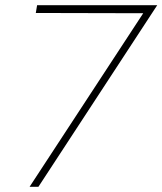

<svg xmlns="http://www.w3.org/2000/svg" viewBox="-20 -720 626 740"><path d="M118 -670 532 -669 94 0H128L586 -700H123Z"/></svg>

Font: Jost* 200 Thin Italic
Style: Italic
Weight: 200
Italic angle: -10°
Version: Version 3.200; ttfautohint (v0.97) -l 8 -r 50 -G 200 -x 14 -